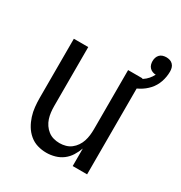

<svg xmlns="http://www.w3.org/2000/svg" viewBox="-159 -777 850 901"><g transform="rotate(30 266.0 -327.0)"><path d="M219 8Q194 8 170.5 1Q147 -6 128 -22Q109 -38 96.5 -59Q84 -80 76.5 -103.5Q69 -127 66.5 -151.5Q64 -176 64 -200V-520H142V-200Q142 -183 144 -166.5Q146 -150 151 -134.5Q156 -119 165.5 -105Q175 -91 188 -81Q201 -71 217 -66.5Q233 -62 250 -62Q267 -62 283 -66.5Q299 -71 312 -81Q325 -91 334.5 -105Q344 -119 349 -134.5Q354 -150 356 -166.5Q358 -183 358 -200V-520H436V0H358V-95Q350 -73 337.5 -53Q325 -33 306.5 -19Q288 -5 265 1.5Q242 8 219 8ZM397 -450 383 -496Q398 -500 412.5 -505.5Q427 -511 440 -519.5Q453 -528 463.5 -540Q474 -552 481 -566Q472 -566 463 -569.5Q454 -573 447.5 -580Q441 -587 438.5 -596Q436 -605 436 -614Q436 -624 439 -633Q442 -642 448.5 -649Q455 -656 464.5 -659Q474 -662 484 -662Q494 -662 503.5 -659Q513 -656 520 -648.5Q527 -641 529.5 -631.5Q532 -622 532 -612Q532 -583 522.5 -555.5Q513 -528 494 -507Q475 -486 449.5 -472Q424 -458 397 -450Z"/></g></svg>

Font: Iosevka
Style: Regular
Weight: 400
Monospace: yes
Designer: Belleve Invis
Foundry: Belleve Invis
Version: Version 33.2.3; ttfautohint (v1.8.4)